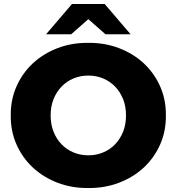

<svg xmlns="http://www.w3.org/2000/svg" viewBox="-20 -929 886 963"><path d="M34 -350Q33 -428 62.5 -495Q92 -562 144.5 -611Q197 -660 268.5 -687.5Q340 -715 423 -714Q505 -715 577 -687.5Q649 -660 701.5 -611Q754 -562 783.5 -495Q813 -428 812 -350Q813 -272 783.5 -205Q754 -138 701.5 -89Q649 -40 577 -12.5Q505 15 423 14Q340 15 268.5 -12.5Q197 -40 144.5 -89Q92 -138 62.5 -205Q33 -272 34 -350ZM612 -350Q612 -395 597.5 -431.5Q583 -468 557.5 -494.5Q532 -521 497.5 -535.5Q463 -550 423 -550Q383 -550 348.5 -535.5Q314 -521 288.5 -494.5Q263 -468 248.5 -431.5Q234 -395 234 -350Q234 -305 248.5 -268.5Q263 -232 288.5 -205.5Q314 -179 348.5 -164.5Q383 -150 423 -150Q463 -150 497.5 -164.5Q532 -179 557.5 -205.5Q583 -232 597.5 -268.5Q612 -305 612 -350ZM509 -757 423 -833 337 -757H211L341 -909H505L635 -757Z"/></svg>

Font: CMG Sans ExtraBold
Style: Regular
Weight: 800
Designer: Julieta Ulanovsky
Foundry: Julieta Ulanovsky
Version: Version 7.200